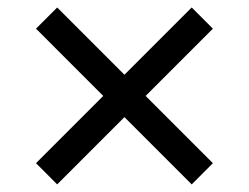

<svg xmlns="http://www.w3.org/2000/svg" viewBox="-20 -520 665 513"><path d="M492.2 -27.3 76.2 -443.4 132.8 -500 548.8 -84ZM76.2 -84 492.2 -500 548.8 -443.4 132.8 -27.3Z"/></svg>

Font: Wanted Sans Variable
Style: Regular
Weight: 400
Designer: Original Design by Kil Hyung-jin and Kang Hanbin, Wanted Lab, Inc; Hangeul from Source Han Sans by Jang Soo-young and Ka
Foundry: Wanted Lab, Inc.
Version: Version 1.003;Glyphs 3.2 (3227)